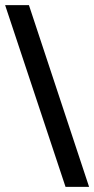

<svg xmlns="http://www.w3.org/2000/svg" viewBox="-45 -711 368 750"><path d="M303 19 68 -691H-25L211 19Z"/></svg>

Font: XITS Math
Style: Bold
Weight: 700
Designer: MicroPress Inc., with final additions and corrections provided by Coen Hoffman, Elsevier (retired)
Version: Version 1.302